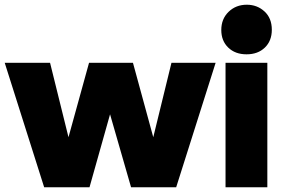

<svg xmlns="http://www.w3.org/2000/svg" viewBox="-25 -793 1200 813"><path d="M162 0 -5 -527H187L265 -212L352 -527H538L624 -212L701 -527H888L721 0H530L441 -309L354 0Z M930 0V-527H1107V0ZM1019 -563Q971 -563 941.5 -591.5Q912 -620 912 -666Q912 -713 943 -743Q974 -773 1020 -773Q1064 -773 1095 -744.5Q1126 -716 1126 -667Q1126 -620 1096.5 -591.5Q1067 -563 1019 -563Z"/></svg>

Font: Onest Black
Style: Regular
Weight: 900
Designer: Dmitri Voloshin, Andrey Kudryavtsev
Foundry: Dmitri Voloshin, Andrey Kudryavtsev
Version: Version 1.000;gftools[0.9.33]